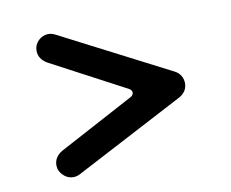

<svg xmlns="http://www.w3.org/2000/svg" viewBox="-58 -595 715 594"><g transform="rotate(-10 300.0 -298.0)"><path d="M127.5 -73.5Q109.5 -73.5 96 -87Q82 -100.5 82 -118.5Q82 -144.5 108 -160L345.5 -287Q353.5 -292 353.5 -300Q353.5 -306.5 345 -312L109 -437Q83 -452.5 83 -478.5Q83 -496.5 96.5 -510Q110.5 -523 127.5 -523Q138 -523 148 -518L493 -340.5Q505 -334.5 511.5 -323.5Q518 -312.5 518 -300Q518 -274 493 -259.5L147 -78Q137.5 -73.5 127.5 -73.5Z"/></g></svg>

Font: Maple Mono SC NF
Style: Regular
Weight: 400
Designer: subframe7536
Version: Version 4.2; ttfautohint (v1.8.4.7-5d5b-dirty);Nerd Fonts 6.